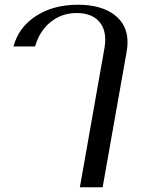

<svg xmlns="http://www.w3.org/2000/svg" viewBox="-20 -590 604 810"><path d="M421 -389Q424 -407 424 -422Q424 -475 392.5 -505Q361 -535 303 -535Q241 -535 194 -497.5Q147 -460 128 -394H37Q58 -474 131 -522Q204 -570 309 -570Q406 -570 462 -528Q518 -486 518 -412Q518 -394 515 -376L413 200H317Z"/></svg>

Font: Fahkwang
Style: Italic
Weight: 400
Italic angle: -10°
Version: Version 1.000; ttfautohint (v1.6)